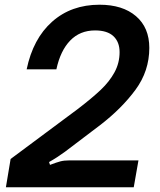

<svg xmlns="http://www.w3.org/2000/svg" viewBox="-20 -794 680 814"><path d="M5 0 25 -120 310 -332Q370 -378 407 -413Q444 -448 465.5 -487.5Q487 -527 487 -573Q487 -616 461 -640.5Q435 -665 383 -665Q319 -665 277.5 -622Q236 -579 219 -500H93Q120 -630 201 -702Q282 -774 402 -774Q500 -774 556.5 -725.5Q613 -677 613 -591Q613 -493 554.5 -413.5Q496 -334 405 -264L256 -151Q222 -126 188 -107L192 -95Q221 -106 236.5 -110Q252 -114 274 -114H567L547 0Z"/></svg>

Font: Open Sauce Sans SemiBold Italic
Style: Regular
Weight: 600
Italic angle: -10°
Designer: Alfredo Marco Pradil
Foundry: Creative Sauce Fz LLC
Version: Version 1.477